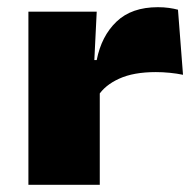

<svg xmlns="http://www.w3.org/2000/svg" viewBox="-20 -514 544 534"><path d="M253 -247.5 209.5 -347H249Q262 -413.5 304 -453.8Q346 -494 419 -494Q435.5 -494 449.8 -492Q464 -490 475 -487L489 -306Q472.5 -309.5 452.5 -311.5Q432.5 -313.5 413.5 -313.5Q351.5 -313.5 311.5 -295.2Q271.5 -277 253 -247.5ZM59 0V-481.5H249L240.5 -309H257.5V0Z"/></svg>

Font: Anek Latin Expanded ExtraBold
Style: Regular
Weight: 800
Width: 7
Designer: Yesha Goshar
Foundry: Ek Type
Version: Version 1.003